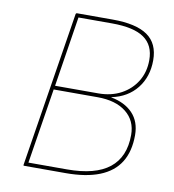

<svg xmlns="http://www.w3.org/2000/svg" viewBox="-76 -722 716 789"><g transform="rotate(10 282.5 -327.5)"><path d="M77 0Q73 0 74 -4L177 -651Q178 -655 182 -655H331Q429 -655 476.5 -622Q524 -589 524 -519Q524 -450 486 -402Q448 -354 381 -340V-339Q439 -328 471.5 -293.5Q504 -259 504 -203Q504 -135 476 -90Q448 -45 391.5 -22.5Q335 0 250 0ZM92 -16H253Q371 -16 429.5 -62.5Q488 -109 488 -201Q488 -261 444.5 -295.5Q401 -330 325 -330H142ZM145 -346H325Q379 -346 420 -368Q461 -390 484.5 -428.5Q508 -467 508 -517Q508 -579 465 -609Q422 -639 331 -639H191Z"/></g></svg>

Font: Sofia Sans Hairline
Style: Italic
Weight: 1
Italic angle: -9°
Designer: Botio Nikoltchev, Ani Petrova
Foundry: lettersoup
Version: Version 4.102